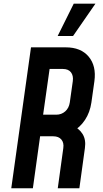

<svg xmlns="http://www.w3.org/2000/svg" viewBox="-20 -1002 548 1022"><path d="M40 0 145 -750H330Q410.5 -750 452 -700.5Q493.5 -651 482.5 -570L466.5 -456.5Q459 -404 432.5 -363.8Q406 -323.5 363.5 -300L360.5 -336.5Q400 -320 419.2 -289.2Q438.5 -258.5 432 -214L402.5 0H287.5L317 -214Q321 -242.5 306.5 -259.5Q292 -276.5 263.5 -276.5H193.5L155 0ZM209.5 -391.5H279.5Q307 -391.5 327 -409Q347 -426.5 351.5 -456.5L367.5 -570Q371.5 -599 357.8 -617Q344 -635 314 -635H244ZM287 -810.5 372.5 -982.5H488L369 -810.5Z"/></svg>

Font: Mohave SemiBold
Style: Italic
Weight: 600
Italic angle: -8°
Designer: Gumpita Rahayu
Foundry: Tokotype
Version: Version 2.003